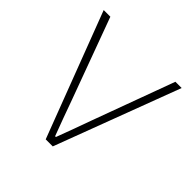

<svg xmlns="http://www.w3.org/2000/svg" viewBox="-135 -585 693 693"><g transform="rotate(45 211.0 -239.0)"><path d="M194 0 12 -478H46L160 -168Q172 -134 185 -99Q198 -64 210 -32H214Q226 -64 239 -99Q252 -134 264 -168L378 -478H410L230 0Z"/></g></svg>

Font: Source Sans 3 ExtraLight ExtraLight
Style: Regular
Weight: 250
Version: Version 3.052;hotconv 1.1.0;makeotfexe 2.6.0